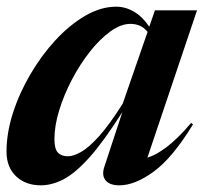

<svg xmlns="http://www.w3.org/2000/svg" viewBox="-22 -543 614 575"><path d="M290.5 -43.5 344.5 -207.5Q288 -118.5 245.5 -71.2Q203 -24 168.2 -6Q133.5 12 100.5 12Q54.5 12 26 -15.2Q-2.5 -42.5 -2.5 -89Q-2.5 -144 16.5 -203.8Q35.5 -263.5 68.8 -320.2Q102 -377 144.2 -422.8Q186.5 -468.5 233.2 -495.8Q280 -523 326 -523Q353.5 -523 379 -508.2Q404.5 -493.5 425 -463L442 -512H568L419.5 -71Q444.5 -78 477 -102.5Q509.5 -127 550.5 -175L556 -170.5Q494.5 -70 438.2 -29Q382 12 335.5 12Q306 12 294 -3.2Q282 -18.5 290.5 -43.5ZM141 -126Q141 -97.5 151.2 -86.2Q161.5 -75 181.5 -75Q197.5 -75 220.5 -87.8Q243.5 -100.5 274.2 -134.5Q305 -168.5 345.5 -232.5L420 -447.5Q409 -461 396.2 -466.2Q383.5 -471.5 368.5 -471.5Q340 -471.5 308.5 -448.8Q277 -426 247.2 -388.2Q217.5 -350.5 193.5 -304.8Q169.5 -259 155.2 -212.5Q141 -166 141 -126Z"/></svg>

Font: Newsreader 72pt SemiBold
Style: Italic
Weight: 600
Italic angle: -17°
Designer: Hugues Gentile
Foundry: Production Type
Version: Version 1.003; ttfautohint (v1.8.3)